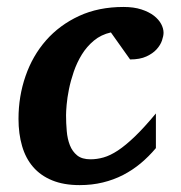

<svg xmlns="http://www.w3.org/2000/svg" viewBox="-20 -520 521 552"><path d="M450.2 -425.8Q450.2 -417 445.8 -403.8Q441.4 -390.6 430.4 -378.4Q419.4 -366.2 400.9 -357.7Q382.3 -349.1 354 -349.1L298.8 -426.8Q270.5 -420.4 250 -403.3Q229.5 -386.2 215.3 -363.3Q201.2 -340.3 192.1 -314Q183.1 -287.6 178.2 -263.2Q173.3 -238.8 171.6 -219Q169.9 -199.2 169.9 -189Q169.9 -166 171.9 -143.3Q173.8 -120.6 180.9 -102.5Q188 -84.5 201.9 -73.2Q215.8 -62 240.2 -62Q258.8 -62 277.8 -67.4Q296.9 -72.8 319.1 -87.4Q341.3 -102.1 367.9 -127.7Q394.5 -153.3 428.2 -193.8V-94.2Q407.7 -69.8 384.3 -50.3Q360.8 -30.8 333.7 -16.8Q306.6 -2.9 275.6 4.6Q244.6 12.2 209 12.2Q163.1 12.2 129.9 -1.5Q96.7 -15.1 75.2 -40Q53.7 -64.9 43.5 -100.1Q33.2 -135.3 33.2 -178.2Q33.2 -243.2 53.5 -301.5Q73.7 -359.9 112.5 -404.1Q151.4 -448.2 207.3 -474.1Q263.2 -500 335 -500Q364.7 -500 386.5 -492.9Q408.2 -485.8 422.4 -474.9Q436.5 -463.9 443.4 -450.9Q450.2 -438 450.2 -425.8Z"/></svg>

Font: Charis SIL Eur
Style: Bold Italic
Weight: 700
Italic angle: -11°
Foundry: SIL International
Version: Version 5.000